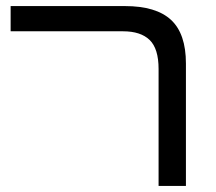

<svg xmlns="http://www.w3.org/2000/svg" viewBox="-20 -612 712 632"><path d="M502 -385Q502 -452 472.5 -480.5Q443 -509 385 -509H15V-592H391Q494 -592 543 -546.5Q592 -501 592 -403V0H502Z"/></svg>

Font: Noto Sans Hebrew
Style: Regular
Weight: 400
Designer: Monotype Design Team
Foundry: Monotype Imaging Inc.
Version: Version 1.000